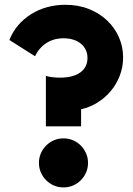

<svg xmlns="http://www.w3.org/2000/svg" viewBox="-20 -784 566 818"><path d="M175.5 -245.9V-460.5Q185.9 -457.3 202 -455.2Q218.2 -453.2 235.5 -453.2Q291.8 -453.2 322.3 -475.5Q352.7 -497.7 352.7 -537.3Q352.7 -556.4 345.2 -571.8Q337.7 -587.3 324.3 -598.2Q310.9 -609.1 292.3 -615Q273.6 -620.9 250.9 -620.9Q209.5 -620.9 178.2 -600.9Q146.8 -580.9 129.1 -544.5L20 -613.6Q33.6 -648.6 57.5 -676.4Q81.4 -704.1 112.5 -723.6Q143.6 -743.2 180.7 -753.4Q217.7 -763.6 258.2 -763.6Q313.6 -763.6 359.1 -745.5Q404.5 -727.3 436.8 -696.4Q469.1 -665.5 486.8 -625Q504.5 -584.5 504.5 -539.5Q504.5 -498.2 490.2 -461.4Q475.9 -424.5 451.4 -395.5Q426.8 -366.4 394.3 -346.4Q361.8 -326.4 325.5 -318.6V-245.9ZM250.5 14.5Q228.6 14.5 209.8 6.4Q190.9 -1.8 176.6 -16.1Q162.3 -30.5 154.1 -49.3Q145.9 -68.2 145.9 -90Q145.9 -111.8 154.1 -130.7Q162.3 -149.5 176.6 -163.9Q190.9 -178.2 209.8 -186.4Q228.6 -194.5 250.5 -194.5Q272.3 -194.5 291.1 -186.4Q310 -178.2 324.3 -163.9Q338.6 -149.5 346.8 -130.7Q355 -111.8 355 -90Q355 -68.2 346.8 -49.3Q338.6 -30.5 324.3 -16.1Q310 -1.8 291.1 6.4Q272.3 14.5 250.5 14.5Z"/></svg>

Font: Spartan ExtBd
Style: Regular
Weight: 800
Designer: Matt Bailey, Mirko Velimirovic
Foundry: Matt Bailey
Version: Version 1.005